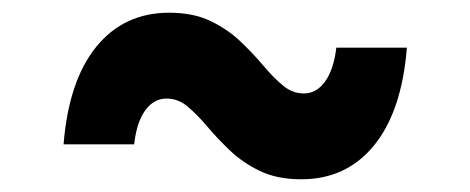

<svg xmlns="http://www.w3.org/2000/svg" viewBox="-20 -501 740 302"><path d="M454 -219Q416 -219 389 -232Q362 -245 342 -264Q322 -283 306 -302Q290 -321 275 -333.5Q260 -346 242 -346Q222 -346 208.5 -327.5Q195 -309 191 -274H80Q88 -374 131.5 -427.5Q175 -481 246 -481Q284 -481 311 -468Q338 -455 358 -436Q378 -417 394 -398Q410 -379 425 -366.5Q440 -354 458 -354Q478 -354 491.5 -373Q505 -392 509 -426H620Q612 -326 568.5 -272.5Q525 -219 454 -219Z"/></svg>

Font: Martian Mono
Style: Bold
Weight: 700
Designer: Roman Shamin
Foundry: Evil Martians
Version: Version 1.000